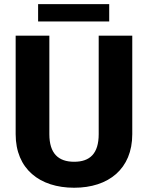

<svg xmlns="http://www.w3.org/2000/svg" viewBox="-20 -880 702 910"><path d="M447.8 -244.1C447.8 -152.3 406.2 -113.3 331.5 -113.3C256.8 -113.3 213.9 -152.3 213.9 -244.1V-710.9H54.2V-244.1C54.2 -79.1 168 9.8 331.5 9.8C494.1 9.8 606.9 -79.1 606.9 -244.1V-710.9H447.8ZM160.6 -860.4V-778.3H497.6V-860.4Z"/></svg>

Font: Vazirmatn ExtraBold
Style: Regular
Weight: 800
Designer: Saber Rastikerdar
Foundry: Saber Rastikerdar
Version: Version 33.003